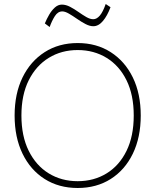

<svg xmlns="http://www.w3.org/2000/svg" viewBox="-20 -928 775 959"><path d="M368 11Q274 11 203 -34Q132 -79 92.5 -160.5Q53 -242 53 -351Q53 -460 92.5 -541Q132 -622 203 -667.5Q274 -713 368 -713Q462 -713 533 -667.5Q604 -622 643.5 -541Q683 -460 683 -351Q683 -242 643.5 -160.5Q604 -79 533 -34Q462 11 368 11ZM368 -23Q449 -23 512.5 -62Q576 -101 612 -174.5Q648 -248 648 -351Q648 -454 612 -527Q576 -600 512.5 -639Q449 -678 368 -678Q287 -678 223.5 -639Q160 -600 123.5 -527Q87 -454 87 -351Q87 -248 123.5 -174.5Q160 -101 223.5 -62Q287 -23 368 -23ZM228 -793 204 -811Q213 -833 225.5 -854.5Q238 -876 254 -890.5Q270 -905 289 -905Q309 -905 330 -894Q351 -883 371.5 -868.5Q392 -854 411 -843Q430 -832 446 -832Q463 -832 478.5 -850Q494 -868 508 -908L532 -892Q516 -849 494 -823Q472 -797 446 -797Q428 -797 407 -808Q386 -819 364.5 -834Q343 -849 324 -860Q305 -871 291 -871Q269 -871 254 -847.5Q239 -824 228 -793Z"/></svg>

Font: Zen Kaku Gothic Antique Light
Style: Regular
Weight: 300
Designer: Yoshimichi Ohira
Foundry: Positype
Version: Version 1.001